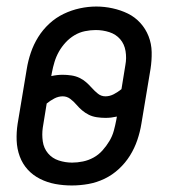

<svg xmlns="http://www.w3.org/2000/svg" viewBox="-20 -560 540 588"><path d="M200 8Q174 8 149.5 3.5Q125 -1 103 -12Q81 -23 65 -40.5Q49 -58 40.5 -81Q32 -104 31 -129.5Q30 -155 34 -181L62 -349Q66 -374 74.5 -399Q83 -424 97 -446.5Q111 -469 131 -487.5Q151 -506 175 -517.5Q199 -529 224.5 -534.5Q250 -540 275 -540Q300 -540 325 -534.5Q350 -529 371.5 -518.5Q393 -508 409.5 -490Q426 -472 435 -449Q444 -426 444.5 -400.5Q445 -375 441 -349L413 -181Q409 -156 400.5 -131Q392 -106 378 -83.5Q364 -61 344 -42.5Q324 -24 300 -12.5Q276 -1 250.5 3.5Q225 8 200 8ZM303 -265Q316 -265 328.5 -271.5Q341 -278 352 -287L364 -361Q368 -382 364.5 -403.5Q361 -425 348 -440Q335 -455 315 -461.5Q295 -468 273 -468Q257 -468 240 -464.5Q223 -461 208 -452Q193 -443 181 -430Q169 -417 160.5 -402Q152 -387 147 -370.5Q142 -354 139 -338L137 -327Q146 -329 154.5 -330Q163 -331 172 -331Q185 -331 198.5 -329Q212 -327 223.5 -321.5Q235 -316 244 -308Q253 -300 261.5 -290.5Q270 -281 280 -273Q290 -265 303 -265ZM201 -62Q217 -62 234 -65.5Q251 -69 266.5 -77.5Q282 -86 294 -99.5Q306 -113 315 -128Q324 -143 328.5 -159.5Q333 -176 336 -192L338 -203Q329 -201 320.5 -200Q312 -199 303 -199Q290 -199 276.5 -201Q263 -203 252 -208.5Q241 -214 231.5 -222Q222 -230 214 -239.5Q206 -249 195.5 -257Q185 -265 172 -265Q159 -265 146.5 -258.5Q134 -252 123 -243L111 -169Q108 -148 111 -127Q114 -106 127 -90.5Q140 -75 160 -68.5Q180 -62 201 -62Z"/></svg>

Font: Iosevka Slab Oblique
Style: Regular
Weight: 400
Italic angle: -9°
Monospace: yes
Designer: Belleve Invis
Foundry: Belleve Invis
Version: Version 11.1.1; ttfautohint (v1.8.3)